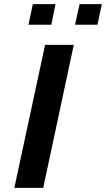

<svg xmlns="http://www.w3.org/2000/svg" viewBox="-20 -904 510 924"><path d="M49 0 197 -688H335L188 0ZM341 -785 363 -884H470L449 -785ZM117 -785 138 -884H247L227 -785Z"/></svg>

Font: Saira Expanded SemiBold
Style: Italic
Weight: 600
Width: 7
Italic angle: -12°
Designer: Hector Gatti with collaboration of the Omnibus-Type team
Foundry: Omnibus-Type
Version: Version 1.101